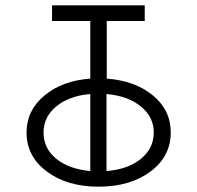

<svg xmlns="http://www.w3.org/2000/svg" viewBox="-20 -688 743 723"><path d="M176 -609V-668H525V-609H382V-392Q489 -384 556 -328.5Q623 -273 623 -189Q623 -99 546.5 -42Q470 15 351 15Q233 15 156.5 -42Q80 -99 80 -189Q80 -272 147 -328Q214 -384 320 -392V-609ZM559 -189Q559 -248 510 -287.5Q461 -327 381 -334V-44Q461 -50 510 -89.5Q559 -129 559 -189ZM144 -189Q144 -129 192 -90Q240 -51 320 -44V-334Q240 -327 192 -287.5Q144 -248 144 -189Z"/></svg>

Font: Zaghawa Beria
Style: Regular
Weight: 400
Designer: Anonymous
Foundry: Designed by a volunteer who chooses to remain anonymous, in cooperation with SIL International and the Mission Protestan
Version: Version 1.001